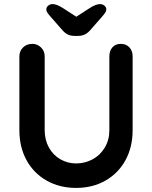

<svg xmlns="http://www.w3.org/2000/svg" viewBox="-20 -916 745 941"><path d="M630 -640V-278Q630 -195 595 -131Q560 -67 497 -31Q434 5 353 5Q272 5 208.5 -31Q145 -67 110 -131Q75 -195 75 -278V-640Q75 -666 93 -683.5Q111 -701 139 -701Q163 -701 181 -683.5Q199 -666 199 -640V-278Q199 -230 220 -192.5Q241 -155 276.5 -135Q312 -115 353 -115Q396 -115 433.5 -135Q471 -155 493.5 -192.5Q516 -230 516 -278V-640Q516 -667 531 -684Q546 -701 572 -701Q598 -701 614 -684Q630 -667 630 -640ZM501 -871Q501 -864 498 -858Q495 -852 486 -841L423 -769Q410 -754 395.5 -747Q381 -740 362 -740H346Q326 -740 312 -747Q298 -754 285 -769L222 -841Q213 -852 210 -858Q207 -864 207 -871Q207 -880 216 -888Q225 -896 238 -896Q258 -896 289 -876L354 -834L419 -876Q450 -896 470 -896Q483 -896 492 -888Q501 -880 501 -871Z"/></svg>

Font: Quicksand
Style: Bold
Weight: 700
Version: Version 3.000